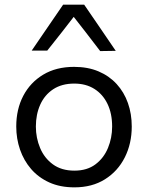

<svg xmlns="http://www.w3.org/2000/svg" viewBox="-20 -796 638 827"><path d="M300.5 11Q239 11 192.2 -10.2Q145.5 -31.5 114 -68Q82.5 -104.5 66.2 -151.8Q50 -199 50 -251Q50 -325.5 80.2 -383.2Q110.5 -441 166.2 -474.5Q222 -508 299 -508Q358.5 -508 404.5 -488.5Q450.5 -469 482.5 -434Q514.5 -399 531 -352.2Q547.5 -305.5 547.5 -251Q547.5 -177.5 517.5 -118Q487.5 -58.5 432.2 -23.8Q377 11 300.5 11ZM300.5 -61Q355 -61 391 -88Q427 -115 445 -158.5Q463 -202 463 -251Q463 -307 443 -348.5Q423 -390 386.5 -413Q350 -436 300 -436Q246 -436 209 -411.5Q172 -387 153.2 -345Q134.5 -303 134.5 -251Q134.5 -202 152.8 -158.5Q171 -115 208 -88Q245 -61 300.5 -61ZM411.5 -576Q380.5 -617 349.5 -656.8Q318.5 -696.5 286.5 -737.5H308.5Q277 -696.5 246.2 -657.2Q215.5 -618 183.5 -578H116.5Q150 -627 184 -676.8Q218 -726.5 252 -776H342.5Q376.5 -726.5 410.5 -676.8Q444.5 -627 478.5 -577Z"/></svg>

Font: Commissioner Thin
Style: Regular
Weight: 400
Version: Version 1.000